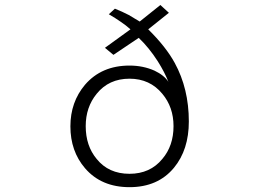

<svg xmlns="http://www.w3.org/2000/svg" viewBox="-20 -734 1040 771"><path d="M500 -470.7Q387.7 -470.7 321.3 -393.6Q262.7 -324.2 262.7 -226.6Q262.7 -127 321.3 -58.6Q386.7 17.6 500 17.6Q614.3 17.6 678.7 -60.5Q738.3 -132.8 738.3 -246.1Q738.3 -377.9 681.6 -481.4Q646.5 -545.9 575.2 -616.2L658.2 -682.6L624 -713.9L541 -647.5Q515.6 -663.1 497.1 -673.8Q470.7 -687.5 441.4 -699.2L417 -676.8Q445.3 -660.2 464.8 -646.5Q485.4 -632.8 503.9 -616.2L401.4 -542L435.5 -513.7L537.1 -582Q578.1 -543 613.3 -488.3Q641.6 -443.4 656.2 -405.3Q639.6 -431.6 600.6 -450.2Q554.7 -470.7 500 -470.7ZM500 -418Q582 -418 631.8 -357.4Q676.8 -303.7 676.8 -227.5Q676.8 -148.4 631.8 -95.7Q583 -36.1 500 -36.1Q416 -36.1 368.2 -95.7Q324.2 -148.4 324.2 -227.5Q324.2 -303.7 368.2 -357.4Q417 -418 500 -418Z"/></svg>

Font: DotumChe
Style: Regular
Weight: 400
Monospace: yes
Version: Version 2.21